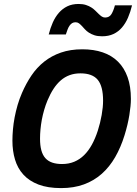

<svg xmlns="http://www.w3.org/2000/svg" viewBox="-20 -940 693 974"><path d="M290 14.2Q222.2 14.2 175 -3.9Q127.9 -22 98.6 -54.2Q69.3 -86.4 56.2 -130.4Q43 -174.3 43 -226.1Q43 -253.4 45.7 -283.4Q48.3 -313.5 54.2 -344.5Q60.1 -375.5 69.3 -407.2Q78.6 -439 91.8 -469.2Q112.3 -516.6 139.6 -557.1Q167 -597.7 204.1 -627.2Q241.2 -656.7 289.1 -673.3Q336.9 -689.9 397.9 -689.9Q455.6 -689.9 501.2 -674.3Q546.9 -658.7 578.6 -627.2Q610.4 -595.7 627.2 -548.6Q644 -501.5 644 -438Q644 -404.8 636.2 -356.2Q628.4 -307.6 611.8 -253.9Q592.8 -192.4 564.2 -142.8Q535.6 -93.3 496.3 -58.3Q457 -23.4 405.8 -4.6Q354.5 14.2 290 14.2ZM183.1 -236.8Q183.1 -202.1 189.7 -177.7Q196.3 -153.3 210 -137.9Q223.6 -122.6 244.9 -115.2Q266.1 -107.9 294.9 -107.9Q329.1 -107.9 356.9 -119.6Q384.8 -131.3 407 -153.3Q429.2 -175.3 446.3 -206.5Q463.4 -237.8 476.1 -276.9Q488.8 -316.4 495.8 -356.7Q502.9 -397 502.9 -429.2Q502.9 -502.4 475.8 -535.2Q448.7 -567.9 388.2 -567.9Q357.9 -567.9 333.3 -558.8Q308.6 -549.8 288.3 -532.2Q268.1 -514.6 251.5 -489.3Q234.9 -463.9 221.2 -431.2Q211.4 -407.7 204.1 -382.6Q196.8 -357.4 192.1 -332.3Q187.5 -307.1 185.3 -283Q183.1 -258.8 183.1 -236.8ZM227.1 -765.1Q235.4 -797.9 247.8 -825.9Q260.3 -854 278.6 -875Q296.9 -896 321.5 -908Q346.2 -919.9 378.9 -919.9Q399.9 -919.9 415.8 -914.8Q431.6 -909.7 443.4 -902.1Q455.1 -894.5 464.1 -885.5Q473.1 -876.5 481 -868.9Q488.8 -861.3 496.3 -856.2Q503.9 -851.1 513.2 -851.1Q534.7 -851.1 545.2 -868.2Q555.7 -885.3 563 -913.1H649.9Q641.6 -878.9 629.2 -850.1Q616.7 -821.3 598.6 -800.3Q580.6 -779.3 555.7 -767.6Q530.8 -755.9 498 -755.9Q475.1 -755.9 459 -761.2Q442.9 -766.6 430.9 -774.4Q418.9 -782.2 410.6 -791.5Q402.3 -800.8 395 -808.6Q387.7 -816.4 380.4 -821.8Q373 -827.1 363.3 -827.1Q353.5 -827.1 346.2 -822.8Q338.9 -818.4 333 -810.1Q327.1 -801.8 322.8 -790.3Q318.4 -778.8 314 -765.1Z"/></svg>

Font: Lorenzo Sans
Style: Bold Italic
Weight: 700
Italic angle: -12°
Foundry: Intel Corporation
Version: Version 1.00; ttfautohint (v1.5)